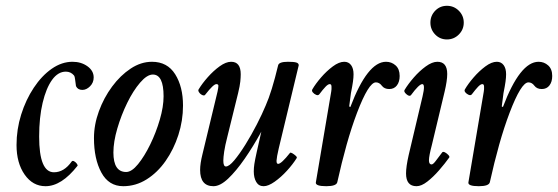

<svg xmlns="http://www.w3.org/2000/svg" viewBox="-20 -629 1924 662"><path d="M137 13Q93 13 65 -27Q37 -67 37 -129Q37 -183 53 -234Q69 -285 96.5 -326.5Q124 -368 158.5 -392Q193 -416 230 -416Q260 -416 281.5 -400.5Q303 -385 303 -362Q303 -344 290.5 -331.5Q278 -319 264 -319Q248 -319 242 -332Q240 -344 239 -354.5Q238 -365 235 -369Q224 -382 207 -382Q180 -382 159.5 -353.5Q139 -325 127 -274.5Q115 -224 115 -158Q115 -35 166 -35Q201 -35 227 -72Q230 -76 235.5 -73Q241 -70 245 -64.5Q249 -59 247 -57Q192 13 137 13Z M405 13Q355 13 329.5 -34Q304 -81 304 -153Q304 -199 321 -245.5Q338 -292 366.5 -330.5Q395 -369 430.5 -392.5Q466 -416 504 -416Q557 -416 584 -373Q611 -330 611 -265Q611 -213 595 -163.5Q579 -114 551 -74Q523 -34 485.5 -10.5Q448 13 405 13ZM415 -36Q434 -36 456 -63Q478 -90 498 -131Q518 -172 531 -216.5Q544 -261 544 -297Q544 -372 507 -372Q487 -372 463 -344Q439 -316 418.5 -274Q398 -232 384.5 -186Q371 -140 371 -103Q371 -36 415 -36Z M716 13Q670 13 670 -43Q670 -65 678 -97L730 -313Q733 -327 733 -333Q733 -339 726 -339Q716 -339 688 -303Q685 -298 678 -301Q671 -304 666.5 -310.5Q662 -317 665 -321Q677 -341 696.5 -363Q716 -385 737.5 -400.5Q759 -416 777 -416Q810 -416 810 -373Q810 -362 808.5 -347.5Q807 -333 801 -308L764 -158Q756 -127 753 -106.5Q750 -86 750 -75Q750 -55 759 -55Q770 -55 788 -76.5Q806 -98 826.5 -131Q847 -164 865.5 -200Q884 -236 896 -265Q917 -312 939 -404Q942 -416 973 -416Q993 -416 1001.5 -413.5Q1010 -411 1010 -404L941 -117Q934 -87 933.5 -75.5Q933 -64 939 -64Q950 -64 980 -102Q982 -104 988 -100.5Q994 -97 999.5 -92Q1005 -87 1003 -84Q990 -63 969.5 -40.5Q949 -18 927 -2.5Q905 13 889 13Q872 13 863.5 -1.5Q855 -16 855 -38Q855 -50 857 -63.5Q859 -77 865 -104L881 -175Q853 -124 823.5 -81.5Q794 -39 766.5 -13Q739 13 716 13Z M1105 13Q1067 13 1069 0L1122 -313Q1123 -318 1123 -321.5Q1123 -325 1123 -330Q1123 -339 1117 -339Q1111 -339 1102 -329.5Q1093 -320 1081 -304Q1077 -299 1070 -302Q1063 -305 1058.5 -310.5Q1054 -316 1057 -321Q1068 -340 1087 -362Q1106 -384 1127.5 -400Q1149 -416 1167 -416Q1182 -416 1190.5 -404.5Q1199 -393 1199 -373Q1199 -362 1197 -347.5Q1195 -333 1190 -308L1184 -262L1188 -260Q1247 -416 1311 -416Q1330 -416 1344 -403.5Q1358 -391 1358 -367Q1358 -347 1348.5 -334.5Q1339 -322 1322 -322Q1305 -322 1296.5 -333.5Q1288 -345 1276 -345Q1251 -345 1211 -240Q1192 -190 1175 -129.5Q1158 -69 1143 -1Q1140 13 1105 13Z M1521 -493Q1497 -493 1480.5 -510Q1464 -527 1464 -551Q1464 -575 1480.5 -592Q1497 -609 1521 -609Q1545 -609 1562 -592Q1579 -575 1579 -551Q1579 -527 1562 -510Q1545 -493 1521 -493ZM1416 13Q1380 13 1380 -31Q1380 -54 1389 -94L1437 -297Q1447 -339 1436 -339Q1425 -339 1397 -301Q1392 -295 1381.5 -304Q1371 -313 1375 -319Q1387 -339 1406.5 -361.5Q1426 -384 1448 -400Q1470 -416 1488 -416Q1522 -416 1522 -374Q1522 -351 1513 -313L1469 -129Q1459 -91 1459 -76.5Q1459 -62 1468 -62Q1473 -62 1481.5 -73Q1490 -84 1505 -104Q1508 -107 1514.5 -103.5Q1521 -100 1526 -94.5Q1531 -89 1529 -86Q1514 -65 1494 -42Q1474 -19 1453.5 -3Q1433 13 1416 13Z M1631 13Q1593 13 1595 0L1648 -313Q1649 -318 1649 -321.5Q1649 -325 1649 -330Q1649 -339 1643 -339Q1637 -339 1628 -329.5Q1619 -320 1607 -304Q1603 -299 1596 -302Q1589 -305 1584.5 -310.5Q1580 -316 1583 -321Q1594 -340 1613 -362Q1632 -384 1653.5 -400Q1675 -416 1693 -416Q1708 -416 1716.5 -404.5Q1725 -393 1725 -373Q1725 -362 1723 -347.5Q1721 -333 1716 -308L1710 -262L1714 -260Q1773 -416 1837 -416Q1856 -416 1870 -403.5Q1884 -391 1884 -367Q1884 -347 1874.5 -334.5Q1865 -322 1848 -322Q1831 -322 1822.5 -333.5Q1814 -345 1802 -345Q1777 -345 1737 -240Q1718 -190 1701 -129.5Q1684 -69 1669 -1Q1666 13 1631 13Z"/></svg>

Font: Junicode Two Beta Condensed Medium
Style: Italic
Weight: 500
Width: 3
Italic angle: -9°
Version: Version 1.053; ttfautohint (v1.8.4)